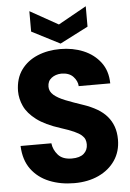

<svg xmlns="http://www.w3.org/2000/svg" viewBox="-62 -974 699 1031"><g transform="rotate(-5 288.0 -458.5)"><path d="M297 12Q223 12 162.5 -12.5Q102 -37 65.5 -86.5Q29 -136 26 -212H192Q196 -177 220.5 -149Q245 -121 295 -121Q338 -121 359.5 -140Q381 -159 381 -190Q381 -204 376.5 -216Q372 -228 359 -239.5Q346 -251 319.5 -263Q293 -275 249 -289Q167 -315 121 -350Q75 -385 56.5 -425Q38 -465 38 -507Q39 -575 72 -620.5Q105 -666 160 -689Q215 -712 283 -712Q351 -712 407.5 -688.5Q464 -665 499 -619Q534 -573 535 -505H365Q364 -532 342 -556Q320 -580 277 -580Q246 -579 224.5 -562.5Q203 -546 203 -516Q203 -490 225 -471Q247 -452 287.5 -436Q328 -420 382 -402Q423 -388 454.5 -369.5Q486 -351 507 -326.5Q528 -302 539 -271Q550 -240 550 -201Q550 -137 517.5 -89Q485 -41 428 -14.5Q371 12 297 12ZM288 -741 136 -819V-929L288 -844L440 -929V-819Z"/></g></svg>

Font: Rethink Sans ExtraBold
Style: Regular
Weight: 800
Designer: The Rethink Sans project authors (Hans Thiessen). DM Sans designed by Colophon Foundry.
Foundry: Rethink Communications LLC
Version: Version 1.001